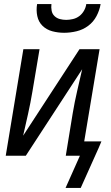

<svg xmlns="http://www.w3.org/2000/svg" viewBox="-20 -760 540 937"><path d="M293 -600Q263 -600 235 -607.5Q207 -615 187.5 -634Q168 -653 162 -681.5Q156 -710 161 -740H231Q229 -724 232 -708Q235 -692 246 -681.5Q257 -671 272 -667Q287 -663 303 -663Q319 -663 336 -667Q353 -671 367 -681.5Q381 -692 390 -708Q399 -724 401 -740H471Q466 -710 451 -681.5Q436 -653 410.5 -634Q385 -615 354 -607.5Q323 -600 293 -600ZM300 157 370 0H301L335 -208Q344 -262 356.5 -315.5Q369 -369 381 -422L106 0H8L94 -520H173L138 -312Q129 -258 117 -204.5Q105 -151 93 -98L368 -520H466L391 -70H475L461 -37L374 157Z"/></svg>

Font: Iosevka Oblique
Style: Regular
Weight: 400
Italic angle: -9°
Monospace: yes
Designer: Belleve Invis
Foundry: Belleve Invis
Version: Version 32.5.0; ttfautohint (v1.8.4)